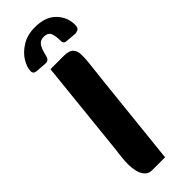

<svg xmlns="http://www.w3.org/2000/svg" viewBox="-297 -916 943 943"><g transform="rotate(-45 175.0 -444.0)"><path d="M111 8Q88 8 74 -8Q60 -24 54.5 -47.5Q49 -71 49 -94Q49 -127 53.5 -158.5Q58 -190 62 -234L110 -696H204Q239 -696 253.5 -680.5Q268 -665 268 -638Q268 -614 266 -592.5Q264 -571 260.5 -542Q257 -513 252 -466L202 8ZM202 -896Q274 -896 312 -857Q350 -818 350 -765Q350 -743 338 -737.5Q326 -732 315 -733L260 -738Q251 -739 247.5 -745Q244 -751 244 -758Q244 -797 235 -814.5Q226 -832 199 -832Q175 -832 163 -815.5Q151 -799 143 -765Q139 -746 132 -739Q125 -732 111 -733L56 -737Q45 -738 39.5 -743Q34 -748 34 -757Q34 -784 53.5 -816.5Q73 -849 111 -872.5Q149 -896 202 -896Z"/></g></svg>

Font: Alkatra
Style: Bold
Weight: 700
Designer: Suman Bhandary
Version: Version 1.100;gftools[0.9.22]